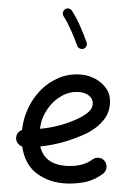

<svg xmlns="http://www.w3.org/2000/svg" viewBox="-60 -918 703 1002"><g transform="rotate(5 291.0 -417.5)"><path d="M512.7 -29.8Q468.3 10.3 415.3 24.4Q362.3 38.6 310.1 38.6Q228 38.6 164.6 -2.7Q101.1 -43.9 80.1 -133.3Q65.9 -137.2 55.7 -148.4Q45.4 -159.7 44.4 -175.3Q43.5 -189.9 51 -202.1Q58.6 -214.4 71.3 -219.7Q72.3 -277.8 92.5 -334Q112.8 -390.1 150.1 -435.3Q187.5 -480.5 239.5 -507.6Q291.5 -534.7 355.5 -534.7Q392.6 -534.7 429.7 -518.8Q466.8 -502.9 491.7 -471.7Q516.6 -440.4 516.6 -393.1Q516.6 -351.6 497.6 -319.3Q478.5 -287.1 453.6 -265.4Q428.7 -243.7 410.6 -232.9Q355 -200.2 295.7 -177.2Q236.3 -154.3 173.8 -142.6Q189 -96.7 223.9 -75Q258.8 -53.2 310.1 -53.2Q353 -53.2 389.2 -64.2Q425.3 -75.2 450.7 -98.1Q464.8 -110.8 484.1 -110.1Q503.4 -109.4 515.6 -95.2Q528.3 -81.1 527.6 -61.8Q526.9 -42.5 512.7 -29.8ZM353 -442.9Q303.2 -442.9 261.2 -414.3Q219.2 -385.7 192.9 -338.1Q166.5 -290.5 163.6 -233.9Q272.5 -253.9 360.4 -306.2Q391.1 -324.7 409.2 -344Q427.2 -363.3 427.2 -386.2Q427.2 -412.1 405.8 -427.5Q384.3 -442.9 353 -442.9ZM240.2 -867.2Q248.5 -874 259.3 -872.6Q270 -871.1 276.4 -862.8Q300.3 -833 325 -788.3Q349.6 -743.7 367.2 -704.6Q371.6 -695.3 367.7 -684.8Q363.8 -674.3 354 -669.9Q344.7 -666 334.2 -669.9Q323.7 -673.8 319.8 -683.1Q303.2 -719.7 279.3 -762.7Q255.4 -805.7 235.4 -830.6Q229 -838.9 230.5 -849.9Q231.9 -860.8 240.2 -867.2Z"/></g></svg>

Font: Mikhak-DS2-FD Medium
Style: Regular
Weight: 500
Designer: Amin Abedi
Version: Version 3.4